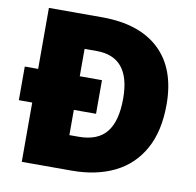

<svg xmlns="http://www.w3.org/2000/svg" viewBox="-80 -795 893 877"><g transform="rotate(10 367.0 -357.0)"><path d="M324 -714Q497 -714 590 -626Q683 -538 683 -372Q683 -248 636.5 -165Q590 -82 506 -41Q422 0 308 0H77V-275H15V-431H77V-714ZM326 -558H270V-431H373V-275H270V-158H313Q401 -158 442 -209Q483 -260 483 -365Q483 -558 326 -558Z"/></g></svg>

Font: Noto Sans Gujarati UI Black
Style: Regular
Weight: 900
Designer: Jelle Bosma - Monotype Design Team, Universal Thirst
Foundry: Monotype Imaging Inc.
Version: Version 2.106; ttfautohint (v1.8.4.7-5d5b)